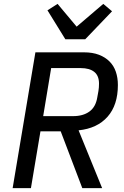

<svg xmlns="http://www.w3.org/2000/svg" viewBox="-20 -967 640 987"><path d="M139 0H45L162 -698H411Q456 -698 488.5 -685.5Q521 -673 543 -651Q565 -629 575.5 -598Q586 -567 586 -530Q586 -427 533 -367Q480 -307 384 -297L505 0H403L292 -292H188ZM356 -370Q407 -370 439.5 -393.5Q472 -417 480 -466L486 -499Q489 -517 489 -537Q489 -578 464.5 -597.5Q440 -617 395 -617H243L202 -370ZM316 -765 224 -914 276 -947 374 -830 511 -947 556 -909 418 -765Z"/></svg>

Font: IBM Plex Mono Text
Style: Italic
Weight: 450
Italic angle: -9°
Monospace: yes
Designer: Mike Abbink, Paul van der Laan, Pieter van Rosmalen
Foundry: Bold Monday
Version: Version 2.1